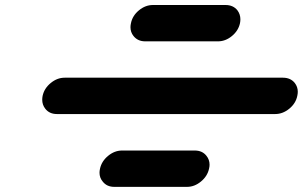

<svg xmlns="http://www.w3.org/2000/svg" viewBox="-20 -728 1180 748"><path d="M1082.5 -425.3Q1111.8 -425.3 1128.4 -404.8Q1140.1 -389.6 1140.1 -370.6Q1140.1 -362.8 1138.2 -354.5Q1132.3 -325.2 1106.9 -304.4Q1081.5 -283.7 1052.2 -283.7H201.7Q172.4 -283.7 156.2 -304.7Q144.5 -319.8 144.5 -339.4Q144.5 -346.7 146 -354.5Q152.3 -383.8 177.5 -404.5Q202.6 -425.3 231.9 -425.3ZM738.8 -141.6Q768.1 -141.6 784.2 -121.1Q796.4 -106 796.4 -86.4Q796.4 -79.1 794.4 -70.8Q788.1 -41.5 762.9 -20.8Q737.8 0 708.5 0H425.3Q396 0 379.9 -21Q367.7 -35.6 367.7 -55.2Q367.7 -62.5 369.6 -70.8Q376 -100.1 401.1 -120.8Q426.3 -141.6 455.6 -141.6ZM545.9 -566.9Q516.6 -566.9 500 -587.9Q488.3 -602.5 488.3 -622.1Q488.3 -629.4 490.2 -637.7Q496.1 -667 521.2 -687.7Q546.4 -708.5 575.7 -708.5H858.9Q888.2 -708.5 904.8 -688Q916.5 -672.4 916.5 -652.8Q916.5 -645.5 915 -637.7Q908.7 -608.4 883.5 -587.6Q858.4 -566.9 829.1 -566.9Z"/></svg>

Font: Robtronika
Style: Italic
Weight: 400
Italic angle: -12°
Designer: GGBot
Version: 1.00